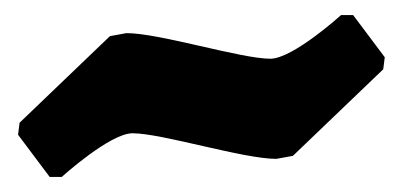

<svg xmlns="http://www.w3.org/2000/svg" viewBox="-20 -386 531 255"><path d="M46 -151H62C62 -151 126 -209 156 -209C195 -209 303 -175 347 -175L369 -179L489 -294L491 -310L449 -366H433C433 -366 369 -308 339 -308C300 -308 192 -342 148 -342L126 -338L6 -223L4 -207Z"/></svg>

Font: Alegreya SC Black
Style: Italic
Weight: 900
Italic angle: -7°
Designer: Juan Pablo del Peral
Foundry: Huerta Tipografica
Version: Version 2.007;PS 002.007;hotconv 1.0.88;makeotf.lib2.5.64775